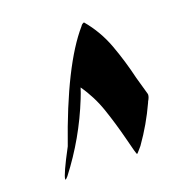

<svg xmlns="http://www.w3.org/2000/svg" viewBox="-85 -595 512 550"><g transform="rotate(-20 171.0 -320.0)"><path d="M242.7 -117.2Q240.7 -117.2 227.5 -170.9Q215.3 -218.8 199.5 -265.4Q183.6 -312 155.8 -351.6Q150.9 -335.9 144.5 -320.3Q102.5 -215.3 33.2 -125.5Q26.9 -118.2 24.9 -118.2Q24.4 -118.2 24.4 -119.6Q24.4 -132.3 63.5 -205.6Q140.6 -426.3 218.3 -515.6Q221.7 -521.5 228.5 -523.4Q263.7 -481.9 283 -429.7Q302.2 -377.4 314.9 -323.2Q322.3 -295.9 330.1 -269.5L330.6 -266.6Q330.6 -258.8 323.7 -247.6L322.3 -244.1Q296.4 -187.5 260.3 -136.7L259.3 -135.3Q257.8 -133.8 255.1 -130.4Q252.4 -127 249.5 -124Q243.7 -117.2 242.7 -117.2Z"/></g></svg>

Font: Terrible Cursive
Style: Regular
Weight: 400
Designer: GGBotNet
Foundry: GGBotNet
Version: 1.00